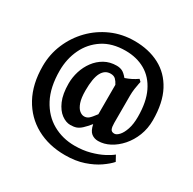

<svg xmlns="http://www.w3.org/2000/svg" viewBox="-185 -854 1248 1244"><g transform="rotate(30 438.5 -232.5)"><path d="M835.4 -279.3Q835.4 -217.3 814.5 -163.8Q793.5 -110.4 758.3 -70.3Q723.1 -30.3 680.4 -7.8Q637.7 14.6 594.2 14.6Q564.9 14.6 543.5 -2.2Q522 -19 512.7 -64.5Q486.3 -32.7 467.8 -15.6Q449.2 1.5 430.9 8.1Q412.6 14.6 386.7 14.6Q353.5 14.6 320.3 -9.8Q287.1 -34.2 265.1 -84.7Q243.2 -135.3 243.2 -213.4Q243.2 -259.3 257.3 -304.7Q271.5 -350.1 299.1 -387.2Q326.7 -424.3 366.2 -446.5Q405.8 -468.8 456.1 -468.8Q478.5 -468.8 496.8 -460.7Q515.1 -452.6 538.6 -424.3Q564.9 -433.6 584.7 -443.6Q604.5 -453.6 626.5 -468.8L641.6 -454.1Q641.6 -454.1 637.9 -437.5Q634.3 -420.9 630.6 -395Q627 -369.1 627 -342.3V-139.2Q627 -109.4 633.8 -94.2Q640.6 -79.1 661.6 -79.1Q677.7 -79.1 696 -98.9Q714.4 -118.7 727.3 -157Q740.2 -195.3 740.2 -250Q740.2 -361.3 704.6 -434.8Q668.9 -508.3 605.5 -544.9Q542 -581.5 458 -581.5Q358.4 -581.5 290 -536.9Q221.7 -492.2 186.5 -418.2Q151.4 -344.2 151.4 -255.9Q151.4 -132.3 195.3 -49.3Q239.3 33.7 313.2 75.4Q387.2 117.2 477.5 117.2Q540 117.2 591.8 103Q643.6 88.9 681.4 69.1Q719.2 49.3 738.8 32.7L761.7 74.7Q738.3 101.6 696 130.9Q653.8 160.2 593.3 180.7Q532.7 201.2 453.6 201.2Q332.5 201.2 239.5 150.1Q146.5 99.1 94 3.2Q41.5 -92.8 41.5 -227.1Q41.5 -315.4 75 -394.5Q108.4 -473.6 167.7 -534.7Q227.1 -595.7 306.2 -630.6Q385.3 -665.5 477.1 -665.5Q583 -665.5 663.8 -623.3Q744.6 -581.1 790 -495.4Q835.4 -409.7 835.4 -279.3ZM509.8 -356.9Q499 -378.4 485.6 -391.4Q472.2 -404.3 448.2 -404.3Q405.3 -404.3 382.8 -362.1Q360.4 -319.8 360.4 -228.5Q360.4 -172.9 371.8 -139.9Q383.3 -106.9 400.9 -92.5Q418.5 -78.1 436 -78.1Q455.1 -78.1 469.5 -89.8Q483.9 -101.6 509.8 -136.7Z"/></g></svg>

Font: Gentium Plus
Style: Bold
Weight: 700
Designer: Victor Gaultney, Annie Olsen, Iska Routamaa, Becca Hirsbrunner
Foundry: SIL International
Version: Version 6.101